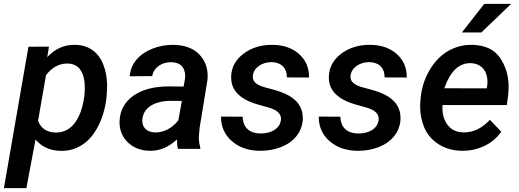

<svg xmlns="http://www.w3.org/2000/svg" viewBox="-48 -770 2685 993"><path d="M502.4 -262.2C504.9 -286.6 505.9 -307.6 505.9 -326.2C505.9 -328.6 505.9 -330.6 505.9 -333C504.9 -372.1 498 -407.7 484.9 -439.5C458.5 -503.4 407.2 -537.6 340.3 -538.1C338.9 -538.1 336.9 -538.1 335.4 -538.1C281.7 -538.1 235.4 -516.6 196.3 -474.1L205.1 -528.8L99.1 -528.3L-27.8 203.1H88.4L135.7 -48.3C167.5 -10.7 210.4 8.8 265.6 10.3C267.6 10.3 269 10.3 271 10.3C310.1 10.3 346.2 -0.5 378.9 -22C411.6 -43.5 438.5 -75.7 460.4 -118.7C481.9 -161.6 496.1 -209.5 502.4 -262.2ZM388.2 -272.5C370.1 -143.6 315.4 -84.5 241.7 -84.5C240.7 -84.5 239.3 -84.5 238.3 -84.5C193.4 -85.9 163.6 -106 148.9 -145.5L189.9 -381.3C220.7 -421.4 257.3 -441.4 299.3 -441.4C300.8 -441.4 301.8 -441.4 303.2 -441.4C362.3 -439.9 390.6 -392.6 390.6 -315.9C390.6 -313.5 390.6 -310.5 390.6 -308.1Z M987.3 0 987.8 -8.8C982.9 -24.4 980.5 -40.5 980.5 -56.6C980.5 -59.6 980.5 -62 980.5 -64.9L984.4 -108.9L1024.9 -356.4C1025.9 -364.3 1025.9 -371.6 1025.9 -378.9C1025.9 -421.9 1011.2 -459 981.4 -489.7C951.7 -520.5 907.7 -536.6 850.1 -538.1C848.1 -538.1 846.7 -538.1 844.7 -538.1C808.6 -538.1 773.4 -531.2 739.7 -518.1C671.9 -491.2 627.4 -440.4 623 -375.5L738.8 -376.5C743.2 -398.4 754.4 -416 772.5 -429.2C791 -441.9 811.5 -448.2 835 -448.2C835.9 -448.2 837.4 -448.2 838.4 -448.2C878.4 -447.3 901.9 -429.2 908.2 -394C909.2 -388.7 909.7 -382.8 909.7 -377C909.7 -371.1 909.2 -364.7 908.2 -358.4L901.4 -322.3L826.2 -323.2C749.5 -323.2 688 -307.1 642.6 -275.4C597.2 -243.7 572.8 -199.7 570.3 -144C570.3 -141.1 570.3 -138.7 570.3 -136.2C570.3 -95.2 585 -61 613.8 -33.2C643.1 -5.4 680.7 9.3 726.6 9.8C728 9.8 729.5 9.8 731.4 9.8C779.8 9.8 825.2 -9.8 867.7 -49.3C867.7 -46.4 867.7 -43.9 867.7 -41C867.7 -24.9 869.1 -11.2 872.6 0ZM753.4 -85C710.4 -86.4 688 -111.8 688 -145C688 -148.9 688 -152.3 688.5 -156.2C695.8 -213.4 750 -248.5 837.4 -248.5L892.6 -248L874.5 -147.9C845.2 -110.4 803.2 -85 757.3 -85C755.9 -85 754.9 -85 753.4 -85Z M1404.3 -146.5C1397.9 -105 1356.4 -79.6 1299.3 -79.6C1242.7 -80.1 1208.5 -109.9 1207 -166.5L1095.2 -167C1095.2 -166 1095.2 -165 1095.2 -164.6C1095.2 -114.3 1113.8 -72.8 1151.4 -40C1189 -7.3 1236.8 9.3 1294.4 9.8C1296.9 9.8 1299.8 9.8 1302.2 9.8C1337.9 9.8 1372.1 3.4 1405.3 -9.3C1471.2 -34.7 1514.6 -86.4 1518.1 -153.3C1518.1 -155.3 1518.1 -157.2 1518.1 -159.7C1518.1 -216.3 1486.8 -258.8 1424.8 -286.1C1402.8 -295.9 1369.6 -306.2 1325.2 -317.4C1281.2 -328.6 1259.3 -346.7 1259.3 -372.1C1259.3 -374.5 1259.3 -377.4 1259.8 -379.9C1262.7 -400.4 1273.4 -417 1292 -429.7C1310.1 -442.4 1332 -448.7 1357.9 -448.7C1406.7 -447.3 1435.5 -418.5 1435.5 -373C1435.5 -371.6 1435.5 -370.6 1435.5 -369.6L1550.3 -369.1C1550.3 -370.1 1550.3 -371.1 1550.3 -372.1C1550.3 -420.9 1532.7 -460.4 1498 -491.2C1462.9 -522 1417.5 -537.6 1361.3 -538.1C1360.4 -538.1 1358.9 -538.1 1357.9 -538.1C1301.3 -538.1 1252.4 -522.9 1211.4 -492.2C1170.4 -461.4 1148.9 -421.9 1147.5 -374.5C1147.5 -372.6 1147.5 -370.6 1147.5 -368.7C1147.5 -313 1179.7 -271.5 1244.6 -243.7C1261.7 -236.3 1293 -226.6 1337.9 -214.8C1382.8 -202.6 1405.3 -183.1 1405.3 -156.2C1405.3 -153.3 1404.8 -149.9 1404.3 -146.5Z M1909.7 -146.5C1903.3 -105 1861.8 -79.6 1804.7 -79.6C1748 -80.1 1713.9 -109.9 1712.4 -166.5L1600.6 -167C1600.6 -166 1600.6 -165 1600.6 -164.6C1600.6 -114.3 1619.1 -72.8 1656.7 -40C1694.3 -7.3 1742.2 9.3 1799.8 9.8C1802.2 9.8 1805.2 9.8 1807.6 9.8C1843.3 9.8 1877.4 3.4 1910.6 -9.3C1976.6 -34.7 2020 -86.4 2023.4 -153.3C2023.4 -155.3 2023.4 -157.2 2023.4 -159.7C2023.4 -216.3 1992.2 -258.8 1930.2 -286.1C1908.2 -295.9 1875 -306.2 1830.6 -317.4C1786.6 -328.6 1764.6 -346.7 1764.6 -372.1C1764.6 -374.5 1764.6 -377.4 1765.1 -379.9C1768.1 -400.4 1778.8 -417 1797.4 -429.7C1815.4 -442.4 1837.4 -448.7 1863.3 -448.7C1912.1 -447.3 1940.9 -418.5 1940.9 -373C1940.9 -371.6 1940.9 -370.6 1940.9 -369.6L2055.7 -369.1C2055.7 -370.1 2055.7 -371.1 2055.7 -372.1C2055.7 -420.9 2038.1 -460.4 2003.4 -491.2C1968.3 -522 1922.9 -537.6 1866.7 -538.1C1865.7 -538.1 1864.3 -538.1 1863.3 -538.1C1806.6 -538.1 1757.8 -522.9 1716.8 -492.2C1675.8 -461.4 1654.3 -421.9 1652.8 -374.5C1652.8 -372.6 1652.8 -370.6 1652.8 -368.7C1652.8 -313 1685.1 -271.5 1750 -243.7C1767.1 -236.3 1798.3 -226.6 1843.3 -214.8C1888.2 -202.6 1910.6 -183.1 1910.6 -156.2C1910.6 -153.3 1910.2 -149.9 1909.7 -146.5Z M2340.8 -602.1H2441.4L2595.7 -750H2456.5ZM2338.4 9.8C2339.8 9.8 2341.3 9.8 2342.8 9.8C2384.3 9.8 2422.4 1.5 2458 -15.6C2493.7 -32.7 2522.5 -57.1 2544.4 -88.9L2485.8 -150.4C2445.3 -106.9 2401.4 -85.4 2353.5 -85.4C2351.6 -85.4 2350.1 -85.4 2348.1 -85.4C2313.5 -85.9 2286.6 -98.6 2268.1 -122.6C2249.5 -146.5 2240.2 -175.8 2240.2 -210.9C2240.2 -215.8 2240.2 -221.2 2240.7 -226.6H2573.2L2580.1 -277.3C2581.5 -292.5 2582.5 -307.1 2582.5 -321.3C2582.5 -378.4 2567.4 -428.2 2537.6 -471.7C2507.8 -514.6 2460 -536.6 2394 -538.1C2392.1 -538.1 2390.1 -538.1 2388.2 -538.1C2346.2 -538.1 2306.2 -527.3 2269 -505.9C2231.4 -483.9 2200.2 -451.7 2174.8 -409.2C2148.9 -366.2 2133.3 -317.9 2127.4 -264.2L2126 -244.1C2125 -234.9 2125 -226.1 2125 -216.8C2125 -180.2 2132.3 -144.5 2146.5 -109.9C2161.1 -75.2 2185.5 -46.9 2219.2 -24.9C2252.9 -2.9 2292.5 8.8 2338.4 9.8ZM2387.7 -443.4C2434.1 -441.4 2464.4 -413.6 2471.7 -367.2C2472.7 -360.4 2473.1 -354 2473.1 -347.2C2473.1 -339.4 2472.7 -331.5 2471.2 -323.2L2469.2 -313L2250 -313.5C2279.8 -399.9 2324.7 -443.4 2383.8 -443.4C2385.3 -443.4 2386.2 -443.4 2387.7 -443.4Z"/></svg>

Font: Roboto Medium
Style: Italic
Weight: 500
Italic angle: -12°
Designer: Google
Version: Version 2.137; 2017